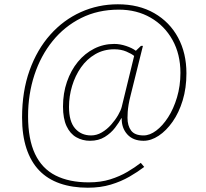

<svg xmlns="http://www.w3.org/2000/svg" viewBox="-20 -734 961 896"><path d="M390 142Q317 142 259.5 122Q202 102 163 61.5Q124 21 103.5 -41Q83 -103 83 -186Q83 -308 118 -405.5Q153 -503 214.5 -572Q276 -641 357 -677.5Q438 -714 530 -714Q628 -714 700 -672.5Q772 -631 811 -558.5Q850 -486 850 -392Q850 -323 832.5 -265.5Q815 -208 785.5 -166Q756 -124 720.5 -100.5Q685 -77 650 -77Q601 -77 574 -107Q547 -137 548 -182H546Q536 -163 517 -138Q498 -113 469 -95Q440 -77 400 -77Q365 -77 336 -93.5Q307 -110 290.5 -145.5Q274 -181 274 -237Q274 -299 292.5 -352.5Q311 -406 343.5 -445.5Q376 -485 419.5 -507Q463 -529 513 -529Q540 -529 568.5 -519.5Q597 -510 614 -497L638 -520H647L590 -291Q583 -264 580 -245Q577 -226 576 -212Q575 -198 575 -184Q575 -147 592 -124.5Q609 -102 650 -102Q679 -102 709 -124.5Q739 -147 764.5 -186.5Q790 -226 806 -279.5Q822 -333 822 -394Q822 -481 785 -547.5Q748 -614 683 -651.5Q618 -689 534 -689Q437 -689 359 -650Q281 -611 225.5 -542.5Q170 -474 140.5 -384Q111 -294 111 -192Q111 -84 143.5 -15.5Q176 53 239.5 85Q303 117 394 117Q450 117 494.5 103Q539 89 574.5 68Q610 47 637 26L653 45Q623 68 584 90.5Q545 113 497 127.5Q449 142 390 142ZM405 -102Q431 -102 455 -116Q479 -130 498.5 -152Q518 -174 531 -196.5Q544 -219 548 -235L606 -473Q594 -483 569.5 -493.5Q545 -504 513 -504Q464 -504 424.5 -481Q385 -458 358 -419.5Q331 -381 316.5 -333Q302 -285 302 -235Q302 -167 330.5 -134.5Q359 -102 405 -102Z"/></svg>

Font: Noto Serif Lao Thin
Style: Regular
Weight: 250
Designer: Monotype Design Team
Foundry: Monotype Imaging Inc.
Version: Version 2.003